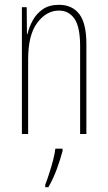

<svg xmlns="http://www.w3.org/2000/svg" viewBox="-20 -557 448 798"><path d="M225 -537Q280 -537 309.5 -498.5Q339 -460 339 -375V0H313V-365Q313 -445 289.5 -479Q266 -513 225 -513Q173 -513 135 -462.5Q97 -412 97 -311V0H71V-527H91L92 -415H94Q101 -445 116.5 -473Q132 -501 158.5 -519Q185 -537 225 -537ZM240 71Q231 105 216 146Q201 187 181 221H168V211Q175 193 184 165.5Q193 138 200.5 109.5Q208 81 210 61H240Z"/></svg>

Font: Noto Sans Thai ExtCond Thin
Style: Regular
Weight: 100
Width: 2
Designer: Monotype Design Team
Foundry: Monotype Imaging Inc.
Version: Version 2.002; ttfautohint (v1.8.4.7-5d5b)